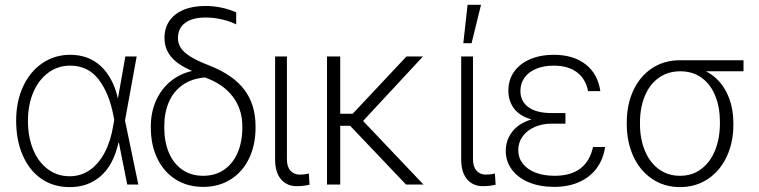

<svg xmlns="http://www.w3.org/2000/svg" viewBox="-20 -764 3144 795"><path d="M46.9 -264.6Q46.9 -343.3 75.4 -405.3Q104 -467.3 155 -502.2Q206.1 -537.1 270.5 -537.1Q347.7 -537.1 398.2 -489.5Q448.7 -441.9 468.3 -356L499 -530.3H545.9L497.6 -265.1L552.7 0H506.8L472.2 -173.8H470.7Q449.7 -80.1 396.2 -34.2Q342.8 11.7 267.6 10.7Q201.2 10.7 151.1 -23.9Q101.1 -58.6 74 -121.1Q46.9 -183.6 46.9 -264.6ZM268.6 -34.2Q315.4 -34.2 352.5 -60.3Q389.6 -86.4 414.3 -134Q439 -181.6 449.2 -246.1L453.1 -268.1L450.2 -282.2Q433.1 -376 389.2 -434.1Q345.2 -492.2 270.5 -492.2Q219.7 -492.2 179.9 -462.9Q140.1 -433.6 117.9 -381.6Q95.7 -329.6 95.7 -263.7Q95.7 -197.3 117.2 -145Q138.7 -92.8 178 -63.5Q217.3 -34.2 268.6 -34.2Z M830.1 -739.3Q897.5 -739.3 958 -712.9V-663.1Q931.2 -676.3 898.2 -683.8Q865.2 -691.4 831.1 -691.4Q776.4 -691.4 746.6 -669.2Q716.8 -647 716.8 -606.4Q716.8 -584.5 728.3 -566.2Q739.7 -547.9 768.1 -530Q796.4 -512.2 845.7 -493.2Q944.8 -454.6 991.5 -392.8Q1038.1 -331.1 1038.1 -241.2V-235.4Q1038.1 -164.1 1011.5 -108.4Q984.9 -52.7 935.8 -21.5Q886.7 9.8 821.3 9.8Q755.9 9.8 706.8 -21.5Q657.7 -52.7 631.1 -108.4Q604.5 -164.1 604.5 -235.4V-241.2Q604.5 -298.8 625.7 -346.7Q647 -394.5 685.1 -426.3Q723.1 -458 773.4 -469.7V-471.7Q716.8 -495.1 689 -528.3Q661.1 -561.5 661.1 -607.4Q661.1 -647.9 681.4 -677.5Q701.7 -707 739.7 -723.1Q777.8 -739.3 830.1 -739.3ZM821.3 -36.1Q871.6 -36.1 908.2 -61.5Q944.8 -86.9 964.1 -132.1Q983.4 -177.2 983.4 -235.4V-241.2Q983.4 -311.5 943.8 -364Q904.3 -416.5 828.1 -443.4Q773.4 -438.5 735.8 -411.9Q698.2 -385.3 679.2 -341.3Q660.2 -297.4 660.2 -241.2V-235.4Q660.2 -177.2 679.2 -132.1Q698.2 -86.9 734.6 -61.5Q771 -36.1 821.3 -36.1Z M1168 -530.3V-104.5Q1168 -73.2 1182.9 -57.1Q1197.8 -41 1220.7 -41Q1233.4 -41 1244.4 -42.7Q1255.4 -44.4 1258.8 -45.9L1261.7 1Q1254.4 2.9 1240.2 4.9Q1226.1 6.8 1208 6.8Q1168 6.8 1143.6 -21.7Q1119.1 -50.3 1119.1 -104.5V-530.3Z M1388.7 -293H1440.4L1663.1 -530.3H1731.4L1483.4 -263.2L1733.4 0H1661.1L1429.7 -243.2H1388.7V0H1334V-530.3H1388.7Z M1938.5 -530.3V-104.5Q1938.5 -73.2 1953.4 -57.1Q1968.3 -41 1991.2 -41Q2003.9 -41 2014.9 -42.7Q2025.9 -44.4 2029.3 -45.9L2032.2 1Q2024.9 2.9 2010.7 4.9Q1996.6 6.8 1978.5 6.8Q1938.5 6.8 1914.1 -21.7Q1889.6 -50.3 1889.6 -104.5V-530.3ZM1916 -744.1H1971.7L1932.6 -585H1898.4Z M2180.7 -269.5Q2131.3 -283.7 2108.2 -314.9Q2085 -346.2 2085 -388.7Q2085 -433.6 2108.6 -467Q2132.3 -500.5 2175 -518.8Q2217.8 -537.1 2273.4 -537.1Q2353.5 -537.1 2404.3 -498Q2455.1 -459 2465.8 -386.7H2415Q2404.8 -438.5 2368.2 -465.3Q2331.5 -492.2 2273.4 -492.2Q2231.4 -492.2 2200.2 -479.2Q2168.9 -466.3 2151.9 -442.6Q2134.8 -418.9 2134.8 -387.7Q2134.8 -344.2 2168.2 -320.1Q2201.7 -295.9 2263.7 -295.9H2321.3V-252H2263.7Q2225.1 -252 2193.6 -238Q2162.1 -224.1 2144 -199.2Q2126 -174.3 2126 -142.6Q2126 -110.8 2144.3 -86.9Q2162.6 -63 2196.5 -49.6Q2230.5 -36.1 2276.4 -36.1Q2409.2 -36.1 2435.5 -155.3H2485.4Q2478.5 -106 2451.4 -68.6Q2424.3 -31.2 2379.2 -10.7Q2334 9.8 2274.4 9.8Q2215.3 9.8 2169.9 -9Q2124.5 -27.8 2099.4 -61.8Q2074.2 -95.7 2074.2 -138.7Q2074.2 -184.1 2101.1 -218.8Q2127.9 -253.4 2180.7 -269.5Z M2795.9 -514.6H3058.6V-468.8H2903.3Q2958 -440.4 2987.3 -383.8Q3016.6 -327.1 3016.6 -252V-247.1Q3016.6 -174.8 2989.3 -116Q2961.9 -57.1 2911.6 -23.2Q2861.3 10.7 2795.9 10.7Q2730.5 10.7 2680.2 -23.2Q2629.9 -57.1 2602.5 -116.7Q2575.2 -176.3 2575.2 -251V-256.8Q2575.2 -330.6 2602.3 -389.2Q2629.4 -447.8 2679.4 -481.2Q2729.5 -514.6 2795.9 -514.6ZM2795.9 -36.1Q2846.7 -36.1 2884 -64.5Q2921.4 -92.8 2941.2 -142.1Q2960.9 -191.4 2960.9 -253.9V-259.8Q2960.9 -319.3 2941.9 -366.7Q2922.9 -414.1 2886 -441.4Q2849.1 -468.8 2796.9 -468.8Q2744.6 -468.8 2706.8 -441.2Q2668.9 -413.6 2649.4 -365.2Q2629.9 -316.9 2629.9 -256.8V-251Q2629.9 -189.5 2649.9 -140.6Q2669.9 -91.8 2707.5 -64Q2745.1 -36.1 2795.9 -36.1Z"/></svg>

Font: Pretendard ExtraLight
Style: Regular
Weight: 200
Designer: Base glyphs from Inter by Rasmus Andersson; Hangeul glyphs from Noto Sans CJK(Source Han Sans) by Jang Soo-young and Kan
Foundry: Kil Hyung-jin
Version: Version 1.309